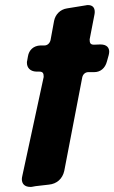

<svg xmlns="http://www.w3.org/2000/svg" viewBox="-20 -743 450 756"><path d="M350 -567C335 -567 333 -575 333 -588L352 -686C353 -690 353 -694 353 -697C353 -713 344 -723 327 -723C324 -723 321 -723 318 -722L244 -710C217 -706 198 -686 193 -661L179 -585C176 -573 167 -564 155 -564H139C112 -563 94 -546 90 -521L87 -504C86 -501 86 -499 86 -496C86 -477 98 -462 123 -461H135C150 -461 152 -453 152 -440L68 -51C67 -46 66 -42 66 -38C66 -19 77 -7 100 -7C103 -7 106 -7 109 -8L120 -10L172 -16C204 -19 226 -39 233 -70L304 -439C307 -451 316 -459 328 -459H351C375 -459 394 -474 401 -501L408 -526C409 -531 410 -535 410 -539C410 -554 402 -568 375 -568Z"/></svg>

Font: Bangerz
Style: Bold
Weight: 700
Designer: vernon adams
Foundry: Vernon Adams
Version: Version 2.10;December 28, 2023;FontCreator 13.0.0.2683 64-bi